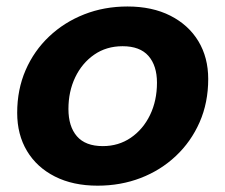

<svg xmlns="http://www.w3.org/2000/svg" viewBox="-20 -561 695 592"><path d="M281 11.5Q205 11.5 149.2 -16.8Q93.5 -45 63.2 -95.5Q33 -146 33 -213Q33 -285 59 -344.8Q85 -404.5 131.5 -448.5Q178 -492.5 239.8 -516.8Q301.5 -541 373 -541Q449.5 -541 505.5 -512.5Q561.5 -484 591.8 -433.8Q622 -383.5 622 -317.5Q622 -244.5 595.5 -184.2Q569 -124 522.2 -80Q475.5 -36 413.8 -12.2Q352 11.5 281 11.5ZM297 -110.5Q345.5 -110.5 383.2 -136.2Q421 -162 442.5 -206.2Q464 -250.5 464 -306Q464 -358.5 437.8 -388.5Q411.5 -418.5 358 -418.5Q308 -418.5 270.5 -392.5Q233 -366.5 212 -322.8Q191 -279 191 -225Q191 -171 217.2 -140.8Q243.5 -110.5 297 -110.5Z"/></svg>

Font: Epilogue
Style: Bold Italic
Weight: 700
Italic angle: -12°
Designer: Tyler Finck
Foundry: Etcetera Type Co
Version: Version 2.111; ttfautohint (v1.8.3)